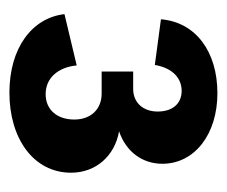

<svg xmlns="http://www.w3.org/2000/svg" viewBox="-57 -762 482 408"><g transform="rotate(90 184.0 -558.0)"><path d="M177 -337C274 -337 347 -388 347 -468C347 -521 311 -561 259 -570C303 -585 328 -620 328 -662C328 -730 266 -779 178 -779C90 -779 27 -733 21 -659L118 -646C125 -686 148 -703 173 -703C200 -703 217 -684 217 -652C217 -621 198 -600 169 -600H132V-533H179C212 -533 234 -510 234 -475C234 -438 213 -414 180 -414C146 -414 123 -440 119 -480L10 -454C18 -385 82 -337 177 -337Z"/></g></svg>

Font: Ronzino
Style: Bold
Weight: 700
Designer: Nunzio Mazzaferro
Foundry: Collletttivo
Version: Version 1.000;Glyphs 3.3 (3337)